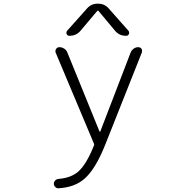

<svg xmlns="http://www.w3.org/2000/svg" viewBox="-20 -796 1040 1022"><path d="M502.9 -776.4Q537.1 -776.4 559.6 -750L664.1 -631.8Q669.9 -624 666 -614.7Q662.1 -605.5 651.4 -605.5H649.4Q615.2 -605.5 592.8 -631.8L503.9 -738.3Q501 -741.2 498 -738.3L408.2 -631.8Q385.7 -605.5 350.6 -605.5H348.6Q338.9 -605.5 335 -614.7Q331.1 -624 336.9 -631.8L442.4 -750Q464.8 -776.4 499 -776.4ZM509.8 -95.7Q510.7 -94.7 511.7 -94.7Q512.7 -94.7 513.7 -95.7L675.8 -517.6Q680.7 -529.3 691.9 -537.1Q703.1 -544.9 715.8 -544.9Q726.6 -544.9 733.4 -536.1Q736.3 -530.3 736.3 -525.4Q736.3 -521.5 735.4 -517.6L540 -25.4Q487.3 106.4 428.7 156.2Q377 201.2 292 206.1Q291 206.1 290 206.1Q280.3 206.1 274.4 199.2Q266.6 192.4 266.6 182.1Q266.6 171.9 273.9 164.6Q281.2 157.2 292 156.2Q355.5 151.4 394.5 119.1Q439.5 81.1 480.5 -22.5Q482.4 -26.4 480.5 -30.3L276.4 -515.6Q272.5 -526.4 278.8 -535.6Q285.2 -544.9 295.9 -544.9Q309.6 -544.9 321.8 -537.1Q334 -529.3 338.9 -515.6Z"/></svg>

Font: Gen Jyuu Gothic L Monospace Light
Style: Regular
Weight: 300
Designer: [Source Han Sans]
Ryoko NISHIZUKA  (kana & ideographs); Paul D. Hunt (Latin, Greek & Cyrillic); Wenlong ZHANG  (bopomofo
Version: Version 1.002.20150607